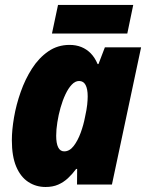

<svg xmlns="http://www.w3.org/2000/svg" viewBox="-20 -744 589 774"><path d="M163.6 9.8Q125 9.8 94 -10.5Q63 -30.8 45.4 -72.3Q27.8 -113.8 27.8 -178.7Q27.8 -220.2 36.6 -271.2Q45.4 -322.3 63.5 -373.5Q81.5 -424.8 109.1 -467.8Q136.7 -510.7 174.6 -536.9Q212.4 -563 260.3 -563Q286.6 -563 307.9 -554.4Q329.1 -545.9 345.7 -529.1Q362.3 -512.2 373.5 -485.8H377L402.8 -553.2H548.8L431.2 0H290.5L291 -63H287.1Q271.5 -42 253.9 -25.6Q236.3 -9.3 214.6 0.2Q192.9 9.8 163.6 9.8ZM238.8 -133.8Q260.3 -133.8 276.9 -155.3Q293.5 -176.8 305.2 -208.7Q316.9 -240.7 322.8 -272.5Q329.6 -303.2 331.5 -322Q333.5 -340.8 333.5 -355.5Q333.5 -385.3 325 -401.4Q316.4 -417.5 298.8 -417.5Q283.2 -417.5 269.3 -402.8Q255.4 -388.2 243.9 -363.8Q232.4 -339.4 224.1 -310.1Q215.8 -280.8 211.2 -251.2Q206.5 -221.7 206.5 -196.8Q206.5 -166 214.6 -149.9Q222.7 -133.8 238.8 -133.8ZM189.5 -608.9 213.9 -724.1H517.1L493.2 -608.9Z"/></svg>

Font: Open Sans SemiCondensed ExtraBold
Style: Italic
Weight: 800
Width: 4
Italic angle: -12°
Designer: Monotype Design Team
Foundry: Monotype Imaging Inc.
Version: Version 3.003